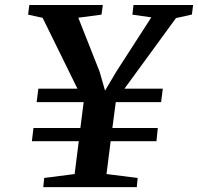

<svg xmlns="http://www.w3.org/2000/svg" viewBox="-20 -766 810 786"><path d="M137 -403H297L154.5 -693L95 -706L100 -745.5H401L395.5 -706L300.5 -693.5L388 -472L410 -395L456 -472.5L599.5 -695L522 -706L526.5 -745.5H770.5L765.5 -706.5L700.5 -692L489.5 -403H646.5L639.5 -348H454L440 -242H626L620.5 -188H433L416 -53.5L543.5 -37.5L540 0H157L161 -37.5L285.5 -53.5L302.5 -188H110.5L117 -242H309L322.5 -348H130Z"/></svg>

Font: Merriweather 60pt
Style: Bold Italic
Weight: 700
Italic angle: -7.8°
Version: Version 2.101